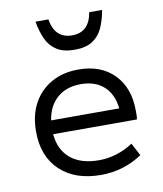

<svg xmlns="http://www.w3.org/2000/svg" viewBox="-83 -800 747 880"><g transform="rotate(-10 290.0 -360.0)"><path d="M317 12Q196 12 126.5 -54Q57 -120 57 -235Q57 -311 87 -366Q117 -421 171 -451.5Q225 -482 297 -482Q402 -482 463 -419.5Q524 -357 524 -251Q524 -241 524 -231Q524 -221 522 -210H132Q139 -136 187 -96Q235 -56 319 -56Q403 -56 478 -105L509 -46Q422 12 317 12ZM134 -274H451Q444 -340 404 -377Q364 -414 296 -414Q229 -414 186.5 -377Q144 -340 134 -274ZM297 -574Q245 -574 213.5 -594.5Q182 -615 166 -650.5Q150 -686 142 -732H202Q217 -641 297 -641Q377 -641 392 -732H452Q444 -686 428 -650.5Q412 -615 381 -594.5Q350 -574 297 -574Z"/></g></svg>

Font: Sometype Mono
Style: Regular
Weight: 400
Monospace: yes
Designer: Ryoichi Tsunekawa
Foundry: Dharma Type
Version: Version 1.000; ttfautohint (v1.8.3)